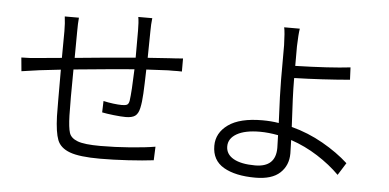

<svg xmlns="http://www.w3.org/2000/svg" viewBox="-54 -889 2108 1040"><g transform="rotate(5 1000.0 -369.5)"><path d="M147 -501 266 -512 267 -657Q267 -700 262 -737H339Q336 -706 336 -660L335 -518Q496 -534 664 -548V-696Q664 -741 659 -769H735Q731 -735 731 -699L729 -553L846 -561Q870 -563 880 -563L920 -566V-495Q909 -496 896 -495.5Q883 -495 872 -495H845Q794 -493 727 -489Q725 -407 722.5 -358.5Q720 -310 713 -279Q706 -247 689 -235Q672 -223 638 -223Q613 -223 573 -227.5Q533 -232 509 -237L511 -299Q537 -293 565 -289.5Q593 -286 612 -286Q632 -286 640.5 -291Q649 -296 652 -313Q659 -362 663 -485Q560 -477 334 -455L333 -305L334 -205Q336 -139 345 -111Q354 -83 391 -69Q428 -55 515 -55Q594 -55 677.5 -61.5Q761 -68 813 -77L810 -3Q754 4 672 9Q590 14 519 14Q407 14 354.5 -5.5Q302 -25 286 -66.5Q270 -108 267 -195Q266 -238 266 -448L152 -435L54 -421L47 -495Q98 -495 147 -501Z M1370 -207Q1289 -207 1244.5 -181.5Q1200 -156 1200 -113Q1200 -70 1241.5 -46.5Q1283 -23 1359 -23Q1471 -23 1471 -128L1469 -197Q1416 -207 1370 -207ZM1529 -686V-579Q1718 -584 1828 -597L1831 -530Q1679 -517 1529 -513V-499Q1529 -422 1539 -248Q1630 -224 1711 -178Q1792 -132 1851 -78L1809 -11Q1757 -63 1688 -107Q1619 -151 1542 -177L1544 -104Q1544 -39 1500 2Q1456 43 1366 43Q1257 43 1193.5 6Q1130 -31 1130 -110Q1130 -180 1192.5 -225Q1255 -270 1378 -270Q1426 -270 1467 -263Q1459 -425 1459 -499V-686Q1457 -757 1451 -782H1536Q1531 -751 1529 -686Z"/></g></svg>

Font: Sinter Normal
Style: Regular
Weight: 350
Foundry: Adobe & rsms
Version: Version 1.000